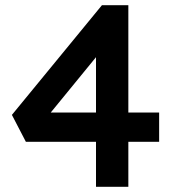

<svg xmlns="http://www.w3.org/2000/svg" viewBox="-20 -722 675 742"><path d="M351 0V-174H80L26 -278L374 -702H476V-287H595V-174H476V0ZM176 -287H351V-501Z"/></svg>

Font: Lexend Deca Medium
Style: Regular
Weight: 500
Designer: Bonnie Shaver-Troup, Thomas Jockin
Foundry: Lexend
Version: Version 1.008; ttfautohint (v1.8.4.7-5d5b)